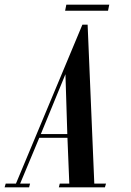

<svg xmlns="http://www.w3.org/2000/svg" viewBox="-76 -805 565 825"><path d="M393.5 -785 388.2 -759H203.8L209 -785ZM-56.2 0 -51.5 -16H-7.5L278 -699H300.5L329.2 -16H379.5L374.8 0H176.8L180.8 -16H221.8L213.8 -213H92.8L10.5 -16H53.2L49 0ZM205.2 -486.2 99.5 -229H213.2Z"/></svg>

Font: Emberly Black
Style: Italic
Weight: 900
Italic angle: -12°
Designer: Rajesh Rajput
Foundry: Rajesh Rajput
Version: Version 1.000